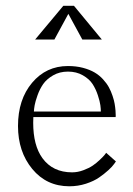

<svg xmlns="http://www.w3.org/2000/svg" viewBox="-20 -652 466 672"><path d="M238.8 -631.8 336.4 -513.7H268.1L219.2 -603.5L170.4 -513.7H103L201.7 -631.8ZM217.8 -420.9Q246.6 -420.9 270.5 -414.6Q294.4 -408.2 311 -398.4Q327.6 -388.7 340.6 -374.5Q353.5 -360.4 361.1 -346.4Q368.7 -332.5 374 -316.4Q379.4 -300.3 381.3 -288.6Q383.3 -276.9 384.3 -264.6Q385.3 -252.4 385 -248.5Q384.8 -244.6 384.8 -242.2H96.7Q96.2 -231.9 96.2 -222.2Q96.2 -143.1 128.4 -98.6Q164.6 -48.8 232.4 -48.8Q252 -48.8 271.7 -56.2Q291.5 -63.5 304.7 -72.5Q317.9 -81.5 330.1 -93.3Q342.3 -105 345.9 -109.6Q349.6 -114.3 351.6 -117.2L385.7 -86.9L379.4 -78.1Q373 -68.8 359.1 -56.2Q345.2 -43.5 326.9 -30.8Q308.6 -18.1 280.8 -9Q252.9 0 222.7 0Q143.1 0 93 -60.5Q43 -121.1 43 -210.9Q43 -303.7 92.3 -362.3Q141.6 -420.9 217.8 -420.9ZM98.6 -261.7H333Q333 -270.5 331.3 -283.7Q329.6 -296.9 322.5 -318.6Q315.4 -340.3 304 -357.9Q292.5 -375.5 270 -388.4Q247.6 -401.4 217.8 -401.4Q188.5 -401.4 165.8 -388.2Q143.1 -375 131.1 -357.7Q119.1 -340.3 111.3 -318.4Q103.5 -296.4 101.3 -283.7Q99.1 -271 98.6 -261.7Z"/></svg>

Font: Buda
Style: light
Weight: 400
Version: Version 1.002